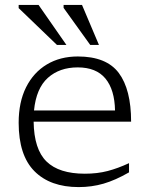

<svg xmlns="http://www.w3.org/2000/svg" viewBox="-20 -752 609 782"><path d="M297 -522Q413.5 -522 463.8 -454.8Q514 -387.5 514 -256.5H117Q118.5 -144 169.5 -94.2Q220.5 -44.5 325.5 -44.5Q376.5 -44.5 418.5 -55.5Q460.5 -66.5 505.5 -87.5V-50Q450 -18 401.8 -4Q353.5 10 300.5 10Q184.5 10 120.2 -54.8Q56 -119.5 56 -252Q56 -336 86.2 -396.5Q116.5 -457 170.8 -489.5Q225 -522 297 -522ZM296.5 -477.5Q222.5 -477.5 175 -435Q127.5 -392.5 118.5 -302H448.5Q447 -386.5 409.5 -432Q372 -477.5 296.5 -477.5ZM250.5 -569H212L56 -719V-732H137ZM383 -569H347.5L239 -720V-732H314Z"/></svg>

Font: Newsreader 6pt Light
Style: Regular
Weight: 300
Designer: Hugues Gentile
Foundry: Production Type
Version: Version 1.003; ttfautohint (v1.8.3)